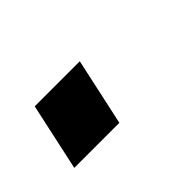

<svg xmlns="http://www.w3.org/2000/svg" viewBox="-35 -169 247 247"><g transform="rotate(-45 88.5 -46.0)"><path d="M3 0 23 -92H105L85 0Z"/></g></svg>

Font: Saira Ultra Condensed Medium
Style: Italic
Weight: 500
Width: 1
Italic angle: -12°
Designer: Hector Gatti with collaboration of the Omnibus-Type team
Foundry: Omnibus-Type
Version: Version 1.001; ttfautohint (v1.8)